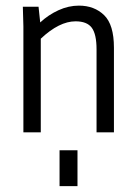

<svg xmlns="http://www.w3.org/2000/svg" viewBox="-20 -461 478 669"><path d="M377 -294.9V0H316.4V-289.1Q316.4 -341.8 299.8 -364.3Q283.2 -386.7 243.2 -386.7Q186.5 -386.7 122.1 -326.2V0H61.5V-369.1L59.6 -437.5H114.3L120.1 -382.8Q148.4 -409.2 183.6 -425.3Q218.8 -441.4 254.9 -441.4Q308.6 -441.4 342.8 -408.2Q377 -375 377 -294.9ZM187.5 62.5H250V187.5H187.5Z"/></svg>

Font: Sudo Light
Style: Regular
Weight: 300
Monospace: yes
Designer: Jens Kutilek
Foundry: Jens Kutilek
Version: Version 0.040